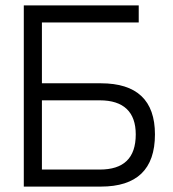

<svg xmlns="http://www.w3.org/2000/svg" viewBox="-20 -690 640 710"><path d="M68 0H353C486 0 553 -64 553 -193C553 -319 486 -382 353 -382H135V-607H493V-670H68ZM135 -63V-319H349C437 -319 482 -276 482 -193C482 -105 437 -63 349 -63Z"/></svg>

Font: LT Wave Mono Light
Style: Regular
Weight: 300
Designer: Daniel Lyons
Version: Version 2.5 (Glyphs App)